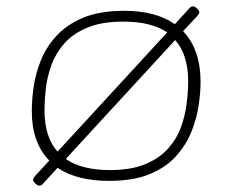

<svg xmlns="http://www.w3.org/2000/svg" viewBox="-20 -563 731 604"><path d="M104 21Q98 21 91 14Q84 7 84 2Q84 -1 86 -3.5Q88 -6 90 -9L135 -58Q80 -114 80 -214Q80 -246 85.5 -287Q91 -328 107.5 -370.5Q124 -413 156.5 -449Q189 -485 241 -507Q293 -529 371 -529Q470 -529 530 -487L574 -535Q580 -543 587 -543Q593 -543 600 -536Q607 -529 607 -524Q607 -521 605 -518.5Q603 -516 600 -512L556 -465Q611 -407 611 -305Q611 -273 605 -232Q599 -191 582.5 -149.5Q566 -108 534.5 -72.5Q503 -37 451.5 -15.5Q400 6 323 6Q222 6 161 -35L117 13Q111 21 104 21ZM120 -216Q120 -132 161 -86L506 -461Q456 -495 368 -495Q300 -495 254.5 -476Q209 -457 182 -426Q155 -395 141.5 -357.5Q128 -320 124 -283Q120 -246 120 -216ZM326 -28Q393 -28 438 -47Q483 -66 510 -97Q537 -128 550 -165Q563 -202 567.5 -239.5Q572 -277 572 -307Q572 -391 531 -437L187 -63Q237 -28 326 -28Z"/></svg>

Font: Asap Expanded Expanded Thin
Style: Italic
Weight: 100
Width: 7
Italic angle: -6°
Designer: Pablo Cosgaya
Foundry: Omnibus-Type
Version: Version 3.001; ttfautohint (v1.8.4.7-5d5b)